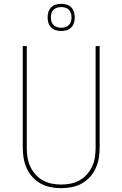

<svg xmlns="http://www.w3.org/2000/svg" viewBox="-20 -976 640 1004"><path d="M300 8Q272 8 244.5 2.5Q217 -3 193 -16Q169 -29 150 -50Q131 -71 119.5 -96.5Q108 -122 103.5 -149.5Q99 -177 99 -205V-735H120V-205Q120 -180 123.5 -155Q127 -130 137.5 -107Q148 -84 164.5 -65Q181 -46 203 -33.5Q225 -21 250 -16Q275 -11 300 -11Q325 -11 350 -16Q375 -21 397 -33.5Q419 -46 435.5 -65Q452 -84 462.5 -107Q473 -130 476.5 -155Q480 -180 480 -205V-735H501V-205Q501 -177 496.5 -149.5Q492 -122 480.5 -96.5Q469 -71 450 -50Q431 -29 407 -16Q383 -3 355.5 2.5Q328 8 300 8ZM300 -814Q286 -814 272 -818Q258 -822 247.5 -832.5Q237 -843 233 -857Q229 -871 229 -885Q229 -899 233 -913Q237 -927 247.5 -937.5Q258 -948 272 -952Q286 -956 300 -956Q314 -956 328 -952Q342 -948 352.5 -937.5Q363 -927 367 -913Q371 -899 371 -885Q371 -871 367 -857Q363 -843 352.5 -832.5Q342 -822 328 -818Q314 -814 300 -814ZM300 -831Q311 -831 321.5 -834Q332 -837 340 -845Q348 -853 351 -863.5Q354 -874 354 -885Q354 -896 351 -906.5Q348 -917 340 -925Q332 -933 321.5 -936Q311 -939 300 -939Q289 -939 278.5 -936Q268 -933 260 -925Q252 -917 249 -906.5Q246 -896 246 -885Q246 -874 249 -863.5Q252 -853 260 -845Q268 -837 278.5 -834Q289 -831 300 -831Z"/></svg>

Font: Iosevka Thin Extended
Style: Regular
Weight: 100
Width: 7
Monospace: yes
Designer: Belleve Invis
Foundry: Belleve Invis
Version: Version 32.5.0; ttfautohint (v1.8.4)